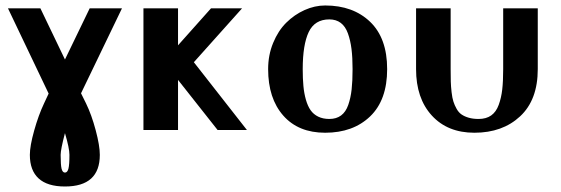

<svg xmlns="http://www.w3.org/2000/svg" viewBox="-20 -470 2027 694"><path d="M8.8 0ZM214.8 11.2Q199.2 70.3 199.2 89.8Q199.2 126.5 202.6 140.1Q206.1 153.8 214.8 153.8Q223.6 153.8 227.3 139.9Q231 126 231 89.8Q231 65.9 214.8 11.2ZM155.8 -131.8 8.8 -439.9H126L214.8 -254.9L304.2 -439.9H420.9L272.9 -132.8L291 -96.2Q311 -55.2 325.9 0.7Q340.8 56.6 340.8 89.8Q340.8 204.1 214.8 204.1Q151.4 204.1 119.6 175Q87.9 146 87.9 89.8Q87.9 57.6 103.5 2Q119.1 -53.7 139.2 -96.2Z M498.5 0ZM623.5 -306.2 742.7 -439.9H855L680.7 -245.1L872.6 0H766.6L623.5 -181.2V0H498.5V-439.9H623.5Z M949.2 0ZM1254.4 -220.2Q1254.4 -262.2 1250.5 -293.2Q1246.6 -324.2 1237.5 -349.4Q1228.5 -374.5 1211.7 -387.2Q1194.8 -399.9 1170.4 -399.9Q1117.7 -399.9 1095.9 -354.2Q1074.2 -308.6 1074.2 -220.2Q1074.2 -185.5 1076.7 -159.2Q1079.1 -132.8 1085.7 -109.6Q1092.3 -86.4 1102.8 -71.5Q1113.3 -56.6 1130.4 -48.3Q1147.5 -40 1170.4 -40Q1195.8 -40 1212.9 -52.7Q1230 -65.4 1238.8 -90.8Q1247.6 -116.2 1251 -146.7Q1254.4 -177.2 1254.4 -220.2ZM1155.3 9.8Q1058.6 9.8 1003.9 -52.2Q949.2 -114.3 949.2 -220.2Q949.2 -271 967.3 -314.9Q985.4 -358.9 1014.6 -387.9Q1043.9 -417 1080.8 -433.6Q1117.7 -450.2 1155.3 -450.2Q1256.3 -450.2 1317.9 -391.1Q1379.4 -332 1379.4 -220.2Q1379.4 -108.4 1317.9 -49.3Q1256.3 9.8 1155.3 9.8Z M1608.9 -439.9V-220.2Q1608.9 -192.9 1609.4 -175.3Q1609.9 -157.7 1612.3 -136.7Q1614.7 -115.7 1618.9 -102.8Q1623 -89.8 1630.4 -76.7Q1637.7 -63.5 1648.4 -56.2Q1659.2 -48.8 1674.6 -44.4Q1689.9 -40 1710 -40Q1737.3 -40 1755.4 -52.7Q1773.4 -65.4 1782.7 -91.1Q1792 -116.7 1795.4 -146.7Q1798.8 -176.8 1798.8 -220.2V-439.9H1923.8V-220.2Q1923.8 -108.9 1860.1 -49.6Q1796.4 9.8 1694.8 9.8Q1597.7 9.8 1540.8 -52.5Q1483.9 -114.7 1483.9 -220.2V-439.9Z"/></svg>

Font: Pfennig
Style: Bold
Weight: 700
Version: Version 20120410 ; ttfautohint (v0.8)